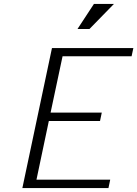

<svg xmlns="http://www.w3.org/2000/svg" viewBox="-20 -959 700 979"><path d="M94 0 245 -714H660L651 -672H299L238 -385H499L490 -342H229L166 -43H542L533 0ZM459 -939H561L436 -811H375Z"/></svg>

Font: Afta sans
Style: Italic
Weight: 400
Italic angle: -12°
Designer: par.qink
Foundry: Oriol Esparraguera Font
Version: Version 1.000